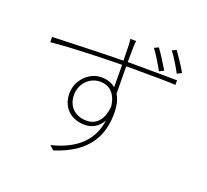

<svg xmlns="http://www.w3.org/2000/svg" viewBox="-140 -975 1280 1187"><g transform="rotate(20 500.0 -381.5)"><path d="M719 -781 691 -768C715 -736 748 -682 770 -642L799 -657C777 -695 742 -750 719 -781ZM828 -804 800 -791C825 -759 856 -708 878 -666L908 -681C884 -722 850 -773 828 -804ZM567 -335C560 -255 522 -202 452 -202C382 -202 326 -246 326 -326C326 -403 385 -458 451 -458C509 -458 557 -424 567 -335ZM76 -616 77 -582C204 -594 390 -600 542 -602L543 -455C519 -475 488 -486 449 -486C367 -486 296 -411 296 -326C296 -230 361 -174 452 -174C498 -174 542 -198 566 -245C549 -118 467 -26 295 16L323 41C544 -29 599 -164 599 -304C599 -351 590 -391 571 -422L569 -602H619C765 -602 844 -601 894 -598V-628C855 -628 760 -630 618 -630H569L570 -730C570 -739 572 -764 573 -770H535C536 -766 539 -743 539 -730L541 -629C373 -627 182 -619 76 -616Z"/></g></svg>

Font: Noto Sans CJK HK Thin
Style: Regular
Weight: 100
Designer: Ryoko NISHIZUKA 西塚涼子 (kana, bopomofo & ideographs); Paul D. Hunt (Latin, Greek & Cyrillic); Sandoll Communications 산돌커뮤니
Foundry: Adobe
Version: Version 2.004;hotconv 1.0.118;makeotfexe 2.5.65603